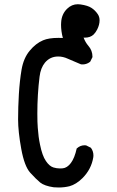

<svg xmlns="http://www.w3.org/2000/svg" viewBox="-20 -853 540 886"><path d="M79.6 -532.2Q88.9 -585.4 117.2 -619.1Q145 -652.8 178.7 -667Q204.6 -678.2 250.5 -678.2Q259.8 -678.2 270 -677.7Q261.7 -709.5 261.7 -738.8Q261.7 -744.1 262.2 -749.5Q264.2 -787.6 289.6 -812.5Q311 -833.5 339.4 -833.5Q345.2 -833.5 351.6 -832.5Q385.7 -827.6 402.3 -816.4Q418.9 -805.7 431.2 -787.6Q439.5 -775.4 439.5 -759.3Q439.5 -738.8 428.7 -717.3Q421.9 -703.6 412.1 -693.8Q397 -679.2 370.6 -679.2Q368.2 -679.2 365.7 -679.7Q373.5 -658.2 387.7 -641.6Q406.7 -620.1 406.7 -590.8V-589.4L396 -567.9Q386.2 -560.5 377.4 -558.1Q368.7 -555.7 362.8 -555.7Q354 -555.7 352.5 -556.6Q323.2 -568.4 293 -582Q271 -592.3 248.5 -592.3Q211.4 -592.3 187.5 -564Q167.5 -539.6 162.6 -499.5Q152.3 -416.5 152.3 -329.1Q152.3 -286.6 154.3 -263.2Q157.2 -220.7 164.6 -186Q174.8 -134.8 191.9 -109.9Q208.5 -85.4 227.1 -80.1Q241.2 -75.7 256.8 -75.7Q262.7 -75.7 269 -76.2Q290 -78.1 307.1 -100.8Q324.2 -123.5 334 -168L335.4 -168.9Q350.6 -182.6 370.6 -182.6Q373.5 -182.6 377.4 -182.1L398.9 -171.4L399.9 -170.4Q411.1 -155.3 411.1 -135.3Q411.1 -130.9 410.6 -127.9Q401.9 -72.3 360.4 -30.8Q331.1 -2 300.8 6.3Q276.9 12.2 251 12.2Q237.8 12.2 227.5 11.2Q185.1 4.9 165.5 -10.7Q146.5 -26.4 119.6 -55.9Q92.8 -85.4 78.1 -165.8Q63.5 -246.1 63.5 -302Q63.5 -357.9 67.1 -418.9Q70.8 -480 79.6 -532.2Z"/></svg>

Font: Bakudai
Style: Medium
Weight: 500
Version: Version 1.48